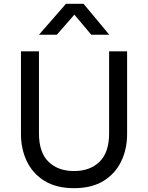

<svg xmlns="http://www.w3.org/2000/svg" viewBox="-20 -968 774 1003"><path d="M367 15Q274.5 15 213 -22.8Q151.5 -60.5 120.5 -124.8Q89.5 -189 89.5 -268V-700H183.5V-271.5Q183.5 -172 233.2 -123.2Q283 -74.5 367 -74.5Q450.5 -74.5 500.2 -123.2Q550 -172 550 -271.5V-700H644V-268Q644 -189 613 -124.8Q582 -60.5 520.5 -22.8Q459 15 367 15ZM183.5 -786.5 324.5 -948H416.5L551 -786.5H457L368.5 -891.5L277 -786.5Z"/></svg>

Font: Geologica Light
Style: Regular
Weight: 300
Designer: Sindre Bremnes, Frode Helland
Foundry: Monokrom Skriftforlag AS
Version: Version 1.010; ttfautohint (v1.8.4.7-5d5b);gftools[0.9.28]